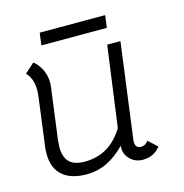

<svg xmlns="http://www.w3.org/2000/svg" viewBox="-96 -713 781 813"><g transform="rotate(-15 294.0 -306.5)"><path d="M510 -27Q492 -6 473.5 2Q455 10 433 10Q398 10 375 -14.5Q352 -39 357 -72Q318 -32 276.5 -12Q235 8 186 8Q113 8 76 -29.5Q39 -67 45 -141L73 -355Q76 -375 76 -391Q76 -442 48 -470L90 -508Q109 -494 123 -467Q137 -440 137 -408Q137 -397 136 -391L106 -163Q104 -141 104 -132Q104 -90 125 -68Q146 -46 193 -46Q247 -46 289.5 -70.5Q332 -95 364 -147L412 -500H470L415 -84Q414 -80 414 -74Q414 -45 439 -45Q458 -45 471 -63ZM149 -623H436L429 -569H142Z"/></g></svg>

Font: Bellota
Style: Italic
Weight: 400
Italic angle: -7.5°
Designer: Kemie Guaida
Foundry: Kemie Guaida
Version: Version 4.001